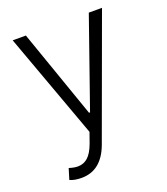

<svg xmlns="http://www.w3.org/2000/svg" viewBox="-137 -641 820 942"><g transform="rotate(-20 272.5 -170.0)"><path d="M127.4 204.6Q90.8 204.6 66.4 193.4L83.5 137.2Q109.4 145.5 129.4 145.5Q159.7 145.5 181.9 125.5Q204.1 105.5 220.7 60.5L240.2 5.4L39.6 -545.4H108.4L270 -83.5H275.4L437 -545.4H505.9L274.9 86.4Q231 204.6 127.4 204.6Z"/></g></svg>

Font: Interop Light
Style: Regular
Weight: 300
Designer: Rasmus Andersson, Google, Jang Haemin
Foundry: jhaemin
Version: Version 1.007